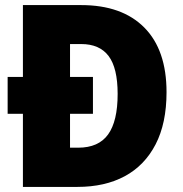

<svg xmlns="http://www.w3.org/2000/svg" viewBox="-20 -734 720 754"><path d="M299 -714Q459 -714 546.5 -626Q634 -538 634 -372Q634 -250 591 -167Q548 -84 470 -42Q392 0 284 0H70V-287H10V-432H70V-714ZM299 -561H255V-432H345V-287H255V-154H287Q367 -154 404.5 -206Q442 -258 442 -365Q442 -467 406.5 -514Q371 -561 299 -561Z"/></svg>

Font: Noto Sans Lao UI SemCond Blk
Style: Regular
Weight: 900
Width: 4
Designer: Monotype Design Team
Foundry: Monotype Imaging Inc.
Version: Version 2.000; ttfautohint (v1.8.4.7-5d5b)